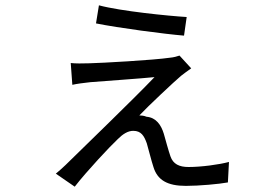

<svg xmlns="http://www.w3.org/2000/svg" viewBox="-20 -656 1040 722"><path d="M352 -636 341 -568C425 -551 599 -528 672 -522L682 -592C615 -596 434 -614 352 -636ZM699 -399 655 -447C647 -444 632 -440 619 -439C559 -430 361 -419 316 -418C291 -417 263 -417 246 -419L252 -337C269 -341 293 -344 320 -347C368 -351 514 -361 561 -366C480 -281 302 -110 226 -35C210 -20 201 -12 190 -3L261 46C306 -12 394 -106 423 -133C442 -152 461 -164 481 -164C511 -164 522 -145 532 -117C538 -97 549 -52 557 -28C572 21 609 43 679 43C729 43 805 36 837 30L841 -47C804 -37 737 -28 689 -28C654 -28 631 -39 621 -68C614 -88 603 -128 596 -153C586 -186 567 -214 531 -217C522 -221 511 -222 504 -222C537 -257 636 -350 661 -371C670 -378 686 -390 699 -399Z"/></svg>

Font: Noto Sans CJK JP Regular
Style: Regular
Weight: 400
Designer: Ryoko NISHIZUKA (kana & ideographs); Paul D. Hunt (Latin, Greek & Cyrillic); Wenlong ZHANG (bopomofo); Sandoll Communica
Foundry: Adobe Systems Incorporated
Version: Version 1.001;PS 1.001;hotconv 1.0.78;makeotf.lib2.5.61930